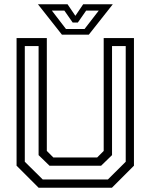

<svg xmlns="http://www.w3.org/2000/svg" viewBox="-20 -878 704 898"><path d="M160.5 0 57.5 -103V-700H199V-172L229.5 -141.5H434.5L465 -172V-700H606.5V-103L503.5 0ZM180 -38.5H484.5L568 -121.5V-662.5H504V-152.5L453 -103H211.5L160.5 -152.5V-662.5H96V-121.5ZM269.5 -716 157.5 -858H296L332.5 -804L369 -858H507.5L395.5 -716ZM288.5 -742.5H375.5L442 -828.5H383L344 -772.5H320L281 -828.5H222.5Z"/></svg>

Font: Tourney Thin
Style: Regular
Weight: 400
Version: Version 1.015